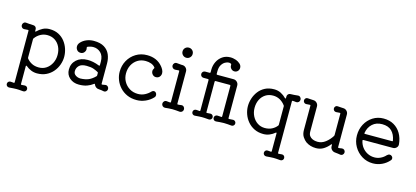

<svg xmlns="http://www.w3.org/2000/svg" viewBox="-74 -1340 4764 2201"><g transform="rotate(15 2308.0 -239.5)"><path d="M359 -511Q421 -511 466.5 -487.5Q512 -464 542 -425Q572 -386 587 -339.5Q602 -293 602 -247Q602 -200 585.5 -153Q569 -106 536.5 -67.5Q504 -29 457 -6Q410 17 349 17Q311 17 277 3Q243 -11 215 -35Q213 -37 209 -37Q204 -37 204 -30V182Q204 190 211 190Q222 190 232.5 188.5Q243 187 253 187Q267 187 277 197Q287 207 287 222Q287 237 276 247Q265 257 249 256Q218 253 200 252Q182 251 167 251Q148 251 131 252.5Q114 254 84 256Q68 257 57 247Q46 237 46 222Q46 207 56 197Q66 187 80 187Q89 187 99.5 188Q110 189 120 190H122Q129 190 129 182V-430Q129 -438 122 -438Q109 -438 97.5 -436.5Q86 -435 74 -435Q59 -435 48.5 -446.5Q38 -458 38 -473Q38 -490 50.5 -502Q63 -514 79 -512Q99 -510 122 -508Q145 -506 166 -506Q182 -506 193 -495Q204 -484 204 -468V-449Q204 -443 207 -441.5Q210 -440 214 -444Q243 -473 279 -492Q315 -511 359 -511ZM351 -54Q401 -54 439.5 -80Q478 -106 500.5 -150.5Q523 -195 523 -248Q523 -302 502 -345Q481 -388 442.5 -413Q404 -438 352 -438Q309 -438 271.5 -417.5Q234 -397 208 -361Q204 -356 204 -350V-132Q204 -127 207 -122Q230 -92 266 -73Q302 -54 351 -54Z M1147 -59Q1162 -59 1172.5 -47.5Q1183 -36 1183 -21Q1183 -3 1170 8.5Q1157 20 1140 17Q1127 14 1112 12Q1097 10 1082 9Q1062 9 1046 -3Q1030 -15 1024 -34Q1021 -43 1014 -37Q980 -11 940 3Q900 17 845 17Q779 17 735 -21.5Q691 -60 691 -122Q691 -193 741 -238Q791 -283 873 -283Q904 -283 939 -276Q974 -269 1011 -254Q1012 -254 1013 -253.5Q1014 -253 1015 -253Q1022 -253 1022 -261V-301Q1022 -372 984.5 -407Q947 -442 897 -442Q864 -442 829 -427Q822 -423 824 -415Q827 -406 827 -398Q827 -376 811.5 -358Q796 -340 770 -340Q743 -340 727.5 -358.5Q712 -377 712 -401Q712 -426 730 -447Q757 -478 797.5 -495Q838 -512 884 -512Q962 -512 1008.5 -483Q1055 -454 1075.5 -406Q1096 -358 1096 -301V-60Q1096 -52 1104 -52Q1115 -52 1126 -55.5Q1137 -59 1147 -59ZM845 -55Q903 -57 942 -74Q981 -91 1018 -129Q1022 -134 1022 -140V-168Q1022 -175 1016 -178Q995 -190 963 -202Q931 -214 877 -214Q815 -214 788.5 -186Q762 -158 762 -122Q762 -98 775 -83.5Q788 -69 807.5 -62Q827 -55 845 -55Z M1721 -124Q1733 -111 1733 -94Q1733 -78 1723 -68Q1686 -28 1635 -5.5Q1584 17 1530 17Q1466 17 1416 -5.5Q1366 -28 1331 -66.5Q1296 -105 1278 -152Q1260 -199 1260 -247Q1260 -321 1293.5 -381Q1327 -441 1385 -476.5Q1443 -512 1517 -512Q1634 -512 1700 -432Q1714 -416 1724.5 -395.5Q1735 -375 1735 -355Q1735 -336 1727 -323Q1720 -310 1707 -302Q1694 -294 1677 -294Q1653 -294 1636.5 -311.5Q1620 -329 1620 -353Q1620 -362 1623.5 -370.5Q1627 -379 1631 -385Q1636 -392 1631 -398Q1613 -421 1583 -432Q1553 -443 1517 -443Q1463 -443 1422 -417Q1381 -391 1358 -347Q1335 -303 1335 -247Q1335 -195 1359.5 -151.5Q1384 -108 1427 -81.5Q1470 -55 1527 -55Q1571 -55 1608 -74Q1645 -93 1673 -123Q1684 -134 1698 -134Q1712 -134 1721 -124Z M1956 -599Q1931 -599 1913.5 -616.5Q1896 -634 1896 -659Q1896 -685 1913.5 -702Q1931 -719 1956 -719Q1981 -719 1998.5 -702Q2016 -685 2016 -659Q2016 -634 1998.5 -616.5Q1981 -599 1956 -599ZM1869 18Q1852 19 1839.5 7.5Q1827 -4 1827 -21Q1827 -38 1839.5 -50Q1852 -62 1869 -60Q1878 -59 1888.5 -58Q1899 -57 1909 -56H1911Q1918 -56 1918 -65V-429Q1918 -437 1911 -437Q1889 -437 1869 -434Q1852 -433 1839.5 -444.5Q1827 -456 1827 -473Q1827 -490 1839.5 -502Q1852 -514 1869 -512Q1897 -510 1908 -508.5Q1919 -507 1923.5 -507Q1928 -507 1934 -507Q1959 -507 1976.5 -489.5Q1994 -472 1994 -447V-65Q1994 -56 2001 -56Q2012 -56 2022.5 -57.5Q2033 -59 2043 -60Q2060 -62 2072 -50Q2084 -38 2084 -21Q2084 -4 2072 7.5Q2060 19 2043 18Q2023 16 2000 14Q1977 12 1956 12Q1935 12 1912 14Q1889 16 1869 18Z M2660 -51Q2674 -51 2684 -41Q2694 -31 2694 -17Q2694 -1 2683 9Q2672 19 2657 18Q2636 16 2612.5 14Q2589 12 2566 12Q2544 12 2519.5 14Q2495 16 2474 18Q2459 19 2448 9Q2437 -1 2437 -17Q2437 -31 2447 -41Q2457 -51 2471 -51Q2482 -51 2494 -50Q2506 -49 2519 -48H2521Q2528 -48 2528 -56V-419Q2528 -428 2519 -428H2350Q2341 -428 2341 -419V-57Q2341 -49 2348 -49Q2359 -49 2370 -50.5Q2381 -52 2391 -52Q2405 -52 2415 -42Q2425 -32 2425 -17Q2425 -2 2414 8Q2403 18 2388 17Q2357 14 2339 13Q2321 12 2305 12Q2287 12 2269.5 13.5Q2252 15 2222 17Q2207 18 2196 8Q2185 -2 2185 -17Q2185 -32 2195 -42Q2205 -52 2219 -52Q2227 -52 2238.5 -51Q2250 -50 2260 -49H2262Q2269 -49 2269 -57V-419Q2269 -428 2260 -428H2207Q2191 -428 2180.5 -438.5Q2170 -449 2170 -465Q2170 -480 2180.5 -491Q2191 -502 2207 -502H2260Q2269 -502 2269 -511V-542Q2269 -591 2290 -635Q2311 -679 2351 -707Q2391 -735 2447 -735Q2464 -735 2480.5 -731.5Q2497 -728 2513 -723Q2540 -713 2561.5 -693.5Q2583 -674 2583 -646Q2583 -623 2567.5 -607Q2552 -591 2529 -591Q2506 -591 2489.5 -608.5Q2473 -626 2474 -649V-654Q2474 -663 2469 -665Q2461 -672 2443 -672Q2423 -672 2399 -658.5Q2375 -645 2358 -616.5Q2341 -588 2341 -542V-511Q2341 -502 2350 -502H2543Q2568 -502 2585.5 -484.5Q2603 -467 2603 -442V-56Q2603 -48 2611 -48Q2624 -48 2637 -49.5Q2650 -51 2660 -51Z M3300 187Q3316 185 3327 195.5Q3338 206 3338 222Q3338 237 3327 247Q3316 257 3300 256Q3269 253 3251 252Q3233 251 3217 251Q3199 251 3181.5 252.5Q3164 254 3135 256Q3119 257 3108 247Q3097 237 3097 222Q3097 206 3108 195.5Q3119 185 3135 187L3171 190H3173Q3180 190 3180 182V-30Q3180 -35 3177 -37Q3174 -39 3169 -35Q3141 -11 3107 3Q3073 17 3035 17Q2974 17 2927 -6Q2880 -29 2847.5 -67.5Q2815 -106 2798.5 -153Q2782 -200 2782 -247Q2782 -293 2797 -339.5Q2812 -386 2842 -425Q2872 -464 2917.5 -487.5Q2963 -511 3025 -511Q3069 -511 3105 -492.5Q3141 -474 3169 -445Q3172 -442 3175 -442Q3180 -442 3180 -449V-468Q3180 -484 3191 -495Q3202 -506 3217 -506Q3239 -506 3262 -508Q3285 -510 3305 -512Q3322 -514 3334 -502Q3346 -490 3346 -473Q3346 -456 3334 -444.5Q3322 -433 3305 -434Q3295 -436 3285 -436.5Q3275 -437 3264 -438H3262Q3255 -438 3255 -430V182Q3255 192 3265 190ZM3033 -54Q3082 -54 3118 -73Q3154 -92 3176 -121Q3180 -126 3180 -132V-350Q3180 -356 3176 -361Q3150 -397 3113 -417.5Q3076 -438 3032 -438Q2980 -438 2941.5 -413Q2903 -388 2882 -345Q2861 -302 2861 -248Q2861 -195 2883.5 -150.5Q2906 -106 2945 -80Q2984 -54 3033 -54Z M3949 -57Q3966 -59 3978 -48Q3990 -37 3990 -20Q3990 -4 3978 7.5Q3966 19 3949 17Q3935 15 3919 12.5Q3903 10 3888 9Q3863 8 3845.5 -9Q3828 -26 3828 -51V-65Q3828 -71 3824.5 -72.5Q3821 -74 3817 -69Q3787 -31 3748 -7Q3709 17 3659 17Q3590 17 3538 -19Q3516 -35 3494.5 -66.5Q3473 -98 3473 -150V-437Q3473 -445 3466 -445Q3454 -445 3442.5 -443.5Q3431 -442 3420 -442Q3406 -442 3396 -452Q3386 -462 3386 -477Q3386 -492 3397 -502.5Q3408 -513 3423 -511Q3446 -509 3459.5 -508.5Q3473 -508 3488 -507Q3513 -507 3530.5 -489.5Q3548 -472 3548 -447V-150Q3548 -117 3562 -98.5Q3576 -80 3596 -71Q3616 -62 3634 -60Q3652 -58 3659 -58Q3709 -58 3751.5 -90.5Q3794 -123 3825 -172Q3828 -178 3828 -183V-437Q3828 -445 3821 -445Q3810 -445 3797.5 -443.5Q3785 -442 3775 -442Q3761 -442 3751 -452Q3741 -462 3741 -477Q3741 -492 3752 -502.5Q3763 -513 3778 -511Q3801 -509 3814.5 -508.5Q3828 -508 3843 -507Q3868 -507 3885.5 -489.5Q3903 -472 3903 -447V-60Q3903 -52 3911 -52Q3921 -52 3930 -54Q3939 -56 3949 -57Z M4511 -214H4161Q4151 -214 4153 -204Q4162 -160 4188 -126Q4214 -92 4252 -73Q4290 -54 4334 -54Q4372 -54 4406.5 -70.5Q4441 -87 4466 -115Q4481 -130 4498 -130Q4509 -130 4519 -123Q4535 -112 4535 -93Q4535 -80 4527 -72Q4491 -30 4440.5 -6.5Q4390 17 4334 17Q4262 17 4203.5 -19Q4145 -55 4110.5 -115Q4076 -175 4076 -247Q4076 -320 4108 -380Q4140 -440 4196.5 -476Q4253 -512 4324 -512Q4394 -512 4446 -482Q4498 -452 4529.5 -398.5Q4561 -345 4568 -274Q4571 -249 4553.5 -231.5Q4536 -214 4511 -214ZM4324 -445Q4254 -445 4209 -404Q4164 -363 4153 -296Q4153 -295 4152.5 -294.5Q4152 -294 4152 -293Q4152 -286 4161 -286H4482Q4493 -286 4490 -296Q4478 -366 4437.5 -405.5Q4397 -445 4324 -445Z"/></g></svg>

Font: Kiwi Maru
Style: Regular
Weight: 400
Designer: Hiroki-Chan
Version: Version 1.100